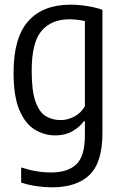

<svg xmlns="http://www.w3.org/2000/svg" viewBox="-20 -571 522 821"><path d="M202 230Q170.5 230 134.8 224.8Q99 219.5 70.5 209.5V145Q135.5 166.5 197.5 166.5Q269.5 166.5 306.2 131.8Q343 97 343 8.5V-52.5H338.5Q321 -28 289.8 -10Q258.5 8 216 8Q169.5 8 128.8 -16.8Q88 -41.5 63 -100.2Q38 -159 38 -260.5Q38 -409.5 100.5 -480.2Q163 -551 282 -551Q315.5 -551 353.2 -545Q391 -539 418 -529V-2Q418 123.5 363 176.8Q308 230 202 230ZM239.5 -57.5Q269.5 -57.5 298.2 -72.8Q327 -88 343 -117V-481Q330.5 -484 312.2 -486.2Q294 -488.5 277 -488.5Q200 -488.5 157.8 -439.2Q115.5 -390 115.5 -268Q115.5 -182 131.8 -136.5Q148 -91 176 -74.2Q204 -57.5 239.5 -57.5Z"/></svg>

Font: Encode Sans Cnd
Style: Regular
Weight: 400
Width: 3
Designer: Multiple Designers
Foundry: Impallari Type
Version: Version 3.002; ttfautohint (v1.8.3) -l 8 -r 50 -G 200 -x 14 